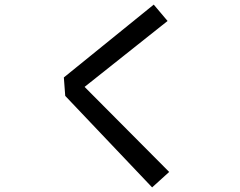

<svg xmlns="http://www.w3.org/2000/svg" viewBox="-20 -759 1040 833"><path d="M263 -343 257 -423 647 -739 707 -668 347 -382 714 -13 640 54Z"/></svg>

Font: Moralerspace Krypton JPDOC
Style: Regular
Weight: 400
Version: v0.0.6; ttfautohint (v1.8.4.7-5d5b-dirty) -l 6 -r 45 -G 200 